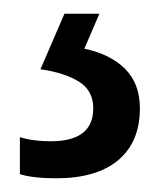

<svg xmlns="http://www.w3.org/2000/svg" viewBox="-20 -20 239 280"><path d="M184 138Q184 187 152.5 213.5Q121 240 62 240Q28 240 9 234V180Q28 186 54 186Q116 186 116 138Q116 112 95 99Q74 86 39 81L74 0H125L103 51Q141 59 162.5 80.5Q184 102 184 138Z"/></svg>

Font: Avrile Sans Condensed
Style: Regular
Weight: 400
Width: 3
Designer: Monotype Design Team
Foundry: Monotype Imaging Inc.
Version: Version 2.001;September 10, 2019;FontCreator 11.5.0.2425 64-